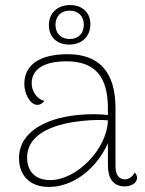

<svg xmlns="http://www.w3.org/2000/svg" viewBox="-20 -726 574 758"><path d="M253 -550C303 -550 336 -581 337 -630C337 -676 305 -706 257 -706C207 -706 173 -675 173 -626C173 -580 205 -550 253 -550ZM255 -684C289 -684 311 -662 311 -628C311 -594 289 -572 255 -572C221 -572 199 -594 199 -628C199 -662 221 -684 255 -684ZM512 -45C504 -28 487 -18 474 -18C450 -18 436 -34 436 -71V-298C436 -437 376 -512 247 -512C143 -512 76 -474 76 -395C76 -357 98 -312 128 -312C134 -312 147 -315 155 -328C121 -336 105 -371 105 -397C105 -468 182 -484 241 -484C357 -484 406 -422 406 -298V-272C344 -279 270 -274 212 -259C106 -230 55 -173 55 -102C55 -38 93 12 173 12C262 12 355 -50 406 -160V-73C406 -23 426 10 473 10C495 10 521 -2 521 -24C521 -30 519 -37 512 -45ZM179 -15C111 -15 87 -58 87 -104C87 -166 133 -208 214 -232C264 -247 352 -256 406 -251C403 -136 281 -15 179 -15Z"/></svg>

Font: Arima Koshi Thin
Style: Regular
Weight: 250
Designer: Joana Correia and Natanael Gama
Foundry: NDISCOVER
Version: Version 1.019;PS 001.019;hotconv 1.0.88;makeotf.lib2.5.64775